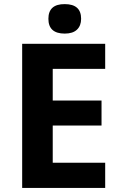

<svg xmlns="http://www.w3.org/2000/svg" viewBox="-20 -931 600 951"><path d="M501 0H89.8V-713.9H501V-589.8H241.2V-433.1H482.9V-309.1H241.2V-125H501ZM300.8 -764.6Q219.7 -764.6 219.7 -837.9Q219.7 -911.1 300.8 -910.6Q381.8 -910.6 381.8 -837.9Q381.8 -803.7 361.3 -784.2Q340.8 -764.6 300.8 -764.6Z"/></svg>

Font: OpenSans-Bold
Style: Bold
Weight: 700
Foundry: Ascender Corporation
Version: Version 1.10